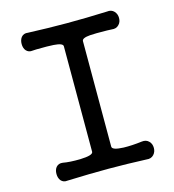

<svg xmlns="http://www.w3.org/2000/svg" viewBox="-105 -783 792 872"><g transform="rotate(-15 291.5 -347.0)"><path d="M247.1 -592.8V-96.7Q247.1 -80.1 186.5 -78.1Q136.7 -77.1 105.5 -83Q85.9 -85.9 74.2 -72.3Q64.5 -60.5 64.5 -41Q64.5 -22.5 74.2 -9.8Q85.9 3.9 105.5 1Q212.9 -2.9 298.8 -2.9Q383.8 -2.9 476.6 1Q498 3.9 510.7 -9.8Q522.5 -22.5 522.5 -41Q522.5 -60.5 510.7 -72.3Q498 -85.9 476.6 -83Q429.7 -77.1 390.6 -78.1Q336.9 -80.1 336.9 -96.7V-592.8Q336.9 -607.4 375 -610.4Q397.5 -612.3 455.1 -611.3L476.6 -610.4Q498 -607.4 510.7 -621.1Q522.5 -632.8 522.5 -652.3Q522.5 -670.9 510.7 -683.6Q498 -697.3 476.6 -694.3Q377 -690.4 288.1 -690.4Q200.2 -690.4 105.5 -694.3Q85.9 -697.3 74.2 -683.6Q64.5 -670.9 64.5 -652.3Q64.5 -632.8 74.2 -621.1Q85.9 -607.4 105.5 -610.4L122.1 -611.3Q179.7 -612.3 204.1 -610.4Q247.1 -607.4 247.1 -592.8Z"/></g></svg>

Font: Gungsuh
Style: Regular
Weight: 400
Version: Version 2.21